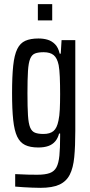

<svg xmlns="http://www.w3.org/2000/svg" viewBox="-20 -703 433 923"><path d="M174 200Q154 200 133.5 199Q113 198 93 197Q73 196 53 194V134Q63 134 78.5 135Q94 136 114 136.5Q134 137 159 137Q197 137 219 129Q241 121 251.5 101Q262 81 265.5 45Q269 9 269 -46V-61H264Q258 -38 245 -23Q232 -8 212 -1Q192 6 164 6Q125 6 100.5 -6Q76 -18 62.5 -46.5Q49 -75 43.5 -126Q38 -177 38 -255Q38 -336 43.5 -387.5Q49 -439 63 -467.5Q77 -496 102 -507Q127 -518 165 -518Q189 -518 209 -512Q229 -506 244.5 -490.5Q260 -475 267 -445H272L276 -510H342V-74Q342 0 337 52Q332 104 315.5 136.5Q299 169 265.5 184.5Q232 200 174 200ZM189 -59Q220 -59 237 -73Q254 -87 261 -123Q266 -145 267.5 -177Q269 -209 269 -250Q269 -297 267.5 -333Q266 -369 262 -390Q255 -424 238 -438Q221 -452 190 -452Q164 -452 148.5 -446Q133 -440 125 -420.5Q117 -401 114.5 -361.5Q112 -322 112 -255Q112 -188 114.5 -148.5Q117 -109 125 -90Q133 -71 148.5 -65Q164 -59 189 -59ZM162 -605V-683H231V-605Z"/></svg>

Font: Saira ExtraCondensed Medium
Style: Regular
Weight: 500
Width: 2
Designer: Hector Gatti with collaboration of the Omnibus-Type team
Foundry: Omnibus-Type
Version: Version 1.101